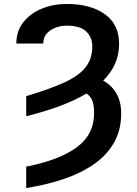

<svg xmlns="http://www.w3.org/2000/svg" viewBox="-20 -741 697 974"><path d="M112.9 -151.3V-253.2Q233.3 -289.1 307.2 -323.2Q381 -357.2 414.6 -400.4Q448.2 -443.5 448.2 -505.7Q448.2 -550.8 417.8 -580.8Q387.4 -610.8 318.2 -610.8Q271 -610.8 235.3 -586.8Q199.6 -562.9 199.6 -520.2H62.9Q62.9 -583.5 98.4 -628.4Q133.9 -673.3 192.1 -697.1Q250.4 -720.9 318.2 -720.9Q439.3 -720.9 511.7 -669.2Q584.2 -617.5 584.2 -518.5Q584.2 -463.8 563.4 -417.3Q542.6 -370.7 503.6 -332Q546.9 -308.2 570.8 -266.2Q594.8 -224.1 594.8 -165.5Q594.8 -82 558.9 -18.5Q523.1 45.1 458.3 90.7Q393.5 136.4 305.4 166.4Q217.3 196.4 112.9 213.1V104.4Q279.5 71.7 368.4 6.9Q457.4 -57.9 457.4 -168Q457.4 -208.1 447.8 -231.4Q438.2 -254.6 418.3 -266.7Q359.4 -231.2 282.1 -202.6Q204.9 -174 112.9 -151.3Z"/></svg>

Font: Inter UI Semi Bold
Style: Regular
Weight: 600
Designer: Rasmus Andersson
Foundry: rsms
Version: 3.2;8d6f07862